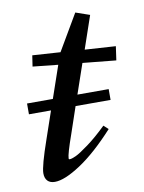

<svg xmlns="http://www.w3.org/2000/svg" viewBox="-69 -604 499 665"><g transform="rotate(-10 180.0 -271.5)"><path d="M70.8 11.2Q54.2 11.2 45.2 2Q36.1 -7.3 36.1 -24.9Q36.1 -49.8 67.4 -139.6L100.1 -234.9H22.5V-272.9H113.3L152.3 -386.2L63.5 -395.5L69.3 -434.1L167.5 -427.7L241.7 -554.2L291 -537.1L251.5 -421.9L359.9 -415L353 -366.2L235.8 -377.9L199.7 -272.9H309.6V-234.9H186.5L154.8 -141.6Q131.3 -75.2 131.3 -60.5Q131.3 -57.1 134.8 -57.1Q141.6 -57.1 156.2 -63.7Q170.9 -70.3 202.1 -93.3Q233.4 -116.2 269.5 -151.4L285.6 -136.7Q219.2 -64 162.1 -26.4Q105 11.2 70.8 11.2Z"/></g></svg>

Font: Elstob 8pt Medium
Style: Italic
Weight: 500
Italic angle: -20°
Designer: Peter S. Baker
Version: Version 1.015